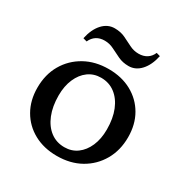

<svg xmlns="http://www.w3.org/2000/svg" viewBox="-162 -820 929 965"><g transform="rotate(30 302.0 -338.0)"><path d="M297.5 12.7Q222.2 12.7 164.5 -18.8Q106.8 -50.3 74.5 -106.6Q42.2 -162.8 42.2 -236.1Q42.2 -313 76.1 -371.3Q110 -429.6 169.7 -463Q229.4 -496.3 306.6 -496.3Q382.6 -496.3 440 -464.8Q497.4 -433.3 529.6 -377.5Q561.9 -321.6 561.9 -247.5Q561.9 -171.6 528 -112.8Q494.1 -54 434.8 -20.6Q375.6 12.7 297.5 12.7ZM308.6 -44.2Q350.7 -44.2 382.2 -67.3Q413.8 -90.4 431.9 -131.9Q449.9 -173.5 449.9 -228Q449.9 -292.3 430.7 -339.4Q411.5 -386.6 376.8 -413Q342.1 -439.4 295.5 -439.4Q253.6 -439.4 221.9 -416.3Q190.2 -393.2 172.2 -351.7Q154.1 -310.1 154.1 -255.6Q154.1 -192.1 173.4 -144.6Q192.6 -97 227.3 -70.6Q262 -44.2 308.6 -44.2ZM384.1 -558.8Q350.1 -558.8 323.1 -571.6Q296 -584.3 271 -597.1Q245.9 -609.9 217.9 -609.9Q190 -609.9 170.6 -597.4Q151.2 -585 140.2 -560.6L118.3 -566.8Q130.6 -624 160.3 -656.4Q190.1 -688.8 230.3 -688.8Q265.3 -688.8 291.8 -676Q318.4 -663.3 343.4 -650.5Q368.5 -637.7 396.5 -637.7Q424.4 -637.7 444.2 -650.3Q464.1 -662.8 474.2 -687L496.1 -680.8Q483.8 -623.6 454 -591.2Q424.3 -558.8 384.1 -558.8Z"/></g></svg>

Font: Platypi Light
Style: Regular
Weight: 300
Designer: David Sargent
Foundry: Bolt Cutter Type
Version: Version 1.200